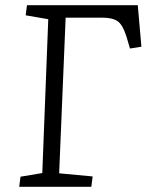

<svg xmlns="http://www.w3.org/2000/svg" viewBox="-20 -720 583 740"><path d="M59 -39 143 -53 166 -646 79 -661 84 -700H511L525 -540L481 -533L468 -577Q453 -625 433 -638.5Q413 -652 373 -652H233L208 -52L337 -40L332 0H54Z"/></svg>

Font: Literata 12pt Light
Style: Italic
Weight: 300
Italic angle: -2°
Designer: Latin by Veronika Burian and Jose Scaglione. Greek by Irene Vlachou. Cyrillic by Vera Evstafieva
Foundry: TypeTogether
Version: Version 3.002